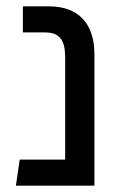

<svg xmlns="http://www.w3.org/2000/svg" viewBox="-20 -584 397 604"><path d="M30 0H277V-414C277 -512 224 -564 135 -564H52V-482H122C168 -482 185 -457 185 -404V-82H42Z"/></svg>

Font: FiraGO Unicode
Style: Regular
Weight: 400
Designer: bBox Type
Foundry: bBox Type GmbH
Version: Version 1.001;PS 001.001;hotconv 1.0.88;makeotf.lib2.5.64775